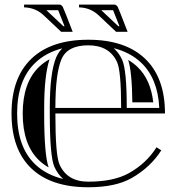

<svg xmlns="http://www.w3.org/2000/svg" viewBox="-20 -790 755 821"><path d="M290.8 -654.1H241.5L166.7 -724.6Q132.1 -757.3 83 -758.5V-770.3H235.4Q241.2 -770.3 248.3 -761Q255.1 -746.8 290.8 -654.1ZM525.6 -654.1H476.3L401.6 -724.6Q366.9 -757.3 317.9 -758.5V-770.3H470.2Q476.1 -770.3 483.2 -761Q490 -746.8 525.6 -654.1ZM178.5 -746.3 183.1 -741.9 251 -678H255.9Q234.6 -732.9 228.8 -746.3ZM413.3 -746.3 418 -741.9 485.8 -678H490.7Q469.5 -732.9 463.6 -746.3ZM357.4 -13.2Q466.1 -13.2 531.5 -49.8Q605.7 -91.3 649.4 -160.2L669.7 -147.2Q623.5 -74.7 543.2 -28.8Q474.1 10.7 357.4 10.7Q198.2 10.7 113.8 -70.1Q29.3 -150.9 29.3 -304.7Q29.3 -458 114.7 -539.3Q199.5 -620.1 357.4 -620.1Q515.1 -620.1 600.1 -539.3Q685.5 -458 685.5 -304.7H216.8Q216.8 -126.5 234.4 -86.9Q267.1 -13.2 357.4 -13.2ZM216.8 -328.6H498Q498 -486.6 480.5 -524.7Q447.5 -596.2 357.4 -596.2Q268.1 -596.2 242.7 -536.4Q216.8 -475.1 216.8 -328.6ZM192.9 -328.6Q192.9 -480.2 220.7 -545.7Q226.6 -559.6 235.4 -571Q240.7 -577.9 246.1 -583.3Q176.8 -565.2 131.3 -522Q53.2 -447.8 53.2 -304.7Q53.2 -161.1 130.4 -87.4Q177.2 -42.5 250.2 -24.7Q226.6 -45.2 212.4 -77.1Q192.9 -121.3 192.9 -304.7ZM466.1 -584Q488.3 -564.5 502.2 -534.7Q522 -491.7 522 -328.6H661.1Q655 -454.1 583.5 -522Q537.1 -566.2 466.1 -584ZM168.9 -328.6V-304.7Q168.9 -127.4 188 -74.2Q165 -87.2 146.7 -104.7Q77.1 -171.4 77.1 -304.7Q77.1 -437.5 147.7 -504.6Q167.2 -523.2 191.9 -536.6Q168.9 -466.3 168.9 -328.6ZM528.1 -533.7Q549.6 -521.2 567.1 -504.6Q624.5 -450.2 635.3 -352.5H545.9Q544.4 -484.6 528.1 -533.7Z"/></svg>

Font: itsadzokeS01
Style: Regular
Weight: 600
Width: 6
Version: Version 0.46